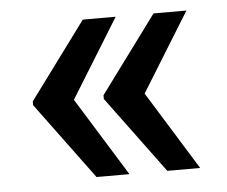

<svg xmlns="http://www.w3.org/2000/svg" viewBox="-38 -500 560 474"><g transform="rotate(-5 242.5 -263.0)"><path d="M42.5 -67.4ZM144 -262.2 264.6 -67.4H183.1L42.5 -257.8V-267.1L183.1 -457.5H264.6ZM319.3 -262.2 439.9 -67.4H358.4L217.8 -257.8V-267.1L358.4 -457.5H439.9Z"/></g></svg>

Font: Roboto Medium
Style: Regular
Weight: 500
Designer: Google
Version: Version 2.134; 2016; ttfautohint (v1.6)